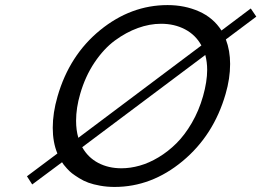

<svg xmlns="http://www.w3.org/2000/svg" viewBox="-20 -721 1019 748"><path d="M632.8 -701.2Q699.7 -701.2 755.4 -676.5Q811 -651.9 842.8 -602.1L957 -688L978.5 -656.2L859.9 -567.4Q876.5 -523.9 876.5 -471.7Q876.5 -415 858.9 -355Q812.5 -193.8 691.4 -93.3Q570.3 7.3 426.3 7.3Q397 7.3 370.1 2.4Q343.3 -2.4 324.5 -9.3Q305.7 -16.1 288.1 -27.1Q270.5 -38.1 260.7 -45.7Q251 -53.2 240.7 -64.7Q230.5 -76.2 228.3 -79.3Q226.1 -82.5 221.7 -88.9L105.5 -2.4L85 -34.2L203.6 -123Q185.5 -166.5 185.5 -223.1Q185.5 -281.2 204.1 -345.2Q250.5 -506.3 370.4 -603.8Q490.2 -701.2 632.8 -701.2ZM764.6 -543.9Q742.2 -585 700.9 -606.7Q659.7 -628.4 607.4 -628.4Q563 -628.4 517.1 -611.8Q471.2 -595.2 427.7 -563.2Q384.3 -531.2 348.1 -477.3Q312 -423.3 292.5 -355.5Q276.4 -300.8 276.4 -250.5Q276.4 -213.9 285.2 -184.1ZM453.1 -65.4Q487.8 -65.4 524.2 -75.7Q560.5 -85.9 597.7 -108.2Q634.8 -130.4 667.2 -162.6Q699.7 -194.8 727.3 -242.2Q754.9 -289.6 771 -346.2Q787.1 -403.3 787.1 -448.7Q787.1 -479 779.8 -506.8L300.3 -147.5Q322.8 -107.4 362.5 -86.4Q402.3 -65.4 453.1 -65.4Z"/></svg>

Font: Cantarell
Style: Italic
Weight: 400
Italic angle: -16°
Designer: Dave Crossland
Version: Version 1.004